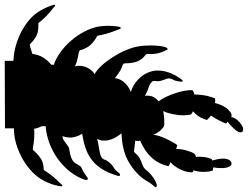

<svg xmlns="http://www.w3.org/2000/svg" viewBox="-31 -699 1051 811"><path d="M782 29C784 26 786 23 787 20C798 25 813 27 828 27C843 27 857 25 867 22C868 17 869 12 870 8C880 10 892 11 902 11C909 11 916 11 921 10C936 7 947 2 947 -7C947 -23 930 -29 910 -29C904 -29 898 -28 891 -27C883 -26 874 -23 866 -21C865 -23 864 -25 863 -27C846 -35 825 -37 811 -37C804 -37 799 -37 796 -36C797 -43 792 -48 788 -51C778 -58 743 -70 713 -70C715 -76 717 -81 718 -86C697 -102 638 -131 616 -129C642 -140 657 -157 661 -165C663 -168 663 -175 663 -184C663 -197 662 -214 658 -230C678 -220 712 -212 744 -212C754 -212 765 -213 775 -215C780 -220 782 -224 784 -229C812 -199 829 -198 843 -192C850 -199 856 -204 860 -211C880 -196 917 -179 924 -177L930 -185C961 -148 976 -140 984 -140C993 -140 996 -144 996 -153V-156C995 -166 975 -199 946 -205C949 -213 948 -221 933 -236C919 -250 894 -260 877 -264C878 -269 878 -274 878 -278V-283C866 -288 839 -299 790 -300C789 -306 787 -312 782 -318C746 -321 672 -297 639 -271C623 -290 607 -295 592 -295C588 -295 585 -295 581 -294C586 -303 592 -314 597 -330C601 -342 609 -356 617 -357C622 -358 628 -356 635 -356H638C658 -358 673 -368 680 -368C683 -368 685 -368 688 -367C698 -365 703 -360 707 -359C714 -358 728 -354 736 -354C739 -354 741 -354 741 -356C741 -358 740 -360 736 -363C719 -377 679 -401 637 -401C631 -401 626 -401 620 -400C563 -390 530 -342 522 -311C504 -351 479 -366 454 -369C466 -383 476 -398 482 -411C485 -418 487 -426 491 -430C496 -435 551 -423 582 -465C585 -469 587 -471 591 -471C602 -471 613 -470 626 -472C639 -474 653 -478 669 -486C673 -488 678 -490 677 -493C676 -495 675 -497 667 -500C656 -504 631 -507 604 -507C587 -507 569 -506 553 -503C485 -492 389 -428 369 -386C351 -412 325 -421 303 -421C299 -421 296 -421 292 -420L286 -419C291 -430 295 -442 297 -453C302 -476 302 -486 308 -487C314 -488 337 -496 351 -509C365 -522 374 -536 380 -548C434 -557 467 -575 474 -576C481 -577 480 -584 475 -585C472 -586 452 -590 425 -590C413 -590 400 -589 386 -587C303 -572 219 -495 196 -425C192 -425 189 -426 185 -426C163 -454 135 -468 106 -471L104 -477C97 -500 92 -510 97 -514C101 -517 118 -535 125 -553C132 -570 131 -587 131 -601C174 -635 194 -667 199 -671C204 -675 202 -679 198 -679H196C192 -677 152 -667 116 -638C63 -594 28 -512 26 -444C25 -443 25 -442 24 -442H-1H-11L-10 -157H19C21 -157 25 -157 28 -157V-152C28 -79 76 17 143 58C182 82 222 88 227 88C232 88 235 84 229 80C223 76 200 48 154 19C153 4 152 -12 142 -28C132 -45 114 -61 110 -64C105 -68 109 -76 112 -100C113 -111 114 -122 114 -134C114 -141 114 -148 113 -155C125 -157 136 -161 146 -166H149C153 -166 158 -166 162 -166L164 -146C180 -49 247 32 326 60C336 63 340 60 340 56C340 54 339 51 337 49C332 43 318 23 314 11C310 -2 287 -4 276 -21C265 -39 263 -60 261 -72C259 -83 236 -104 234 -116L233 -124C244 -120 254 -118 265 -118C269 -118 273 -118 277 -119C290 -121 303 -126 316 -134C328 -63 348 9 464 43C472 46 476 44 476 40C476 37 475 35 472 32C463 24 457 22 449 8C441 -6 425 -20 410 -25C400 -28 394 -39 391 -53C386 -75 385 -94 379 -113C387 -108 397 -105 409 -105C436 -105 461 -118 482 -136C485 -89 488 -80 496 -52C508 -12 546 41 588 65C620 83 623 94 628 92C632 90 632 85 630 77C627 65 613 45 600 31C588 18 577 17 570 -5C555 -51 535 -51 535 -60C535 -65 539 -86 540 -105C546 -104 552 -103 556 -104L561 -105C585 -48 624 -9 681 3C684 -2 687 -8 689 -14C712 12 751 30 782 29Z"/></svg>

Font: Teranoptia Furiae
Style: Regular
Weight: 400
Designer: Ariel Martín Pérez
Foundry: Tunera Type Foundry
Version: Version 1.001;FEAKit 1.0